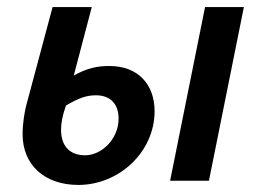

<svg xmlns="http://www.w3.org/2000/svg" viewBox="-20 -512 734 544"><path d="M202 12C317 12 418 -81 418 -197C418 -272 372 -325 290 -325C255 -325 227 -319 189 -298L240 -492H129L54 -212C50 -196 44 -163 44 -132C44 -45 106 12 202 12ZM221 -72C181 -72 153 -95 153 -144C153 -164 157 -185 167 -213C204 -235 226 -242 252 -242C293 -242 316 -217 316 -176C316 -118 268 -72 221 -72ZM462 0H572L671 -492H561Z"/></svg>

Font: Source Sans Pro Semibold
Style: Italic
Weight: 600
Italic angle: -11°
Designer: Paul D. Hunt
Foundry: Adobe Systems Incorporated
Version: Version 3.006;hotconv 1.0.111;makeotfexe 2.5.65597